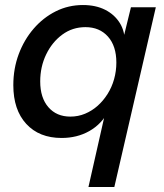

<svg xmlns="http://www.w3.org/2000/svg" viewBox="-20 -539 654 764"><path d="M332 205 401 -100 411 -96Q384 -45 335.5 -17.5Q287 10 225 10Q136 10 84.5 -46Q33 -102 33 -200Q33 -266 54.5 -323.5Q76 -381 114 -425Q152 -469 202 -494Q252 -519 310 -519Q361 -519 398.5 -500Q436 -481 457 -447Q478 -413 476 -368L466 -367L501 -510H600L435 205ZM260 -75Q291 -75 318.5 -86.5Q346 -98 368.5 -118Q391 -138 408 -165Q425 -192 434 -224Q443 -256 443 -290Q443 -356 409.5 -393.5Q376 -431 320 -431Q268 -431 227.5 -401Q187 -371 163.5 -322Q140 -273 140 -215Q140 -150 172.5 -112.5Q205 -75 260 -75Z"/></svg>

Font: Instrument Sans Medium
Style: Italic
Weight: 500
Italic angle: -13°
Designer: Rodrigo Fuenzalida
Foundry: fragTYPE
Version: Version 1.000;gftools[0.9.28]